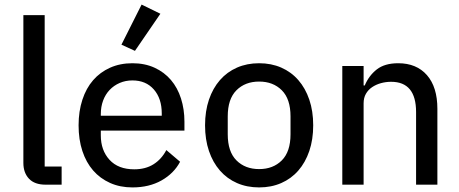

<svg xmlns="http://www.w3.org/2000/svg" viewBox="-20 -806 2005 838"><path d="M179 0Q131 0 106.5 -26Q82 -52 82 -95V-740H175V-79H249V0Z M558 12Q504 12 460.5 -7.5Q417 -27 386.5 -62Q356 -97 339.5 -147Q323 -197 323 -259Q323 -320 339.5 -370.5Q356 -421 386.5 -456Q417 -491 460.5 -510.5Q504 -530 558 -530Q612 -530 654.5 -510.5Q697 -491 726 -457Q755 -423 770 -376Q785 -329 785 -275V-236H420V-215Q420 -150 458 -108.5Q496 -67 566 -67Q615 -67 650 -89Q685 -111 706 -151L766 -100Q739 -49 685 -18.5Q631 12 558 12ZM558 -455Q528 -455 502.5 -444Q477 -433 458.5 -413.5Q440 -394 430 -367Q420 -340 420 -308V-301H686V-311Q686 -376 651.5 -415.5Q617 -455 558 -455ZM569 -584 510 -611 598 -786 680 -746Z M1111 12Q1058 12 1014.5 -7Q971 -26 940 -61.5Q909 -97 892 -147Q875 -197 875 -259Q875 -321 892 -371Q909 -421 940 -456.5Q971 -492 1014.5 -511Q1058 -530 1111 -530Q1164 -530 1207.5 -511Q1251 -492 1282 -456.5Q1313 -421 1330 -371Q1347 -321 1347 -259Q1347 -197 1330 -147Q1313 -97 1282 -61.5Q1251 -26 1207.5 -7Q1164 12 1111 12ZM1111 -68Q1172 -68 1210 -106Q1248 -144 1248 -220V-298Q1248 -374 1210 -412Q1172 -450 1111 -450Q1050 -450 1012 -412Q974 -374 974 -298V-220Q974 -144 1012 -106Q1050 -68 1111 -68Z M1474 0V-518H1567V-433H1572Q1590 -476 1624.5 -503Q1659 -530 1718 -530Q1798 -530 1843.5 -478Q1889 -426 1889 -331V0H1796V-317Q1796 -449 1687 -449Q1664 -449 1642.5 -443Q1621 -437 1604 -425.5Q1587 -414 1577 -396.5Q1567 -379 1567 -355V0Z"/></svg>

Font: IBM Plex Sans Arabic Text
Style: Regular
Weight: 450
Designer: Mike Abbink, Paul van der Laan, Pieter van Rosmalen, Wael Morcos, Khajak Apelian
Foundry: Bold Monday
Version: Version 1.2